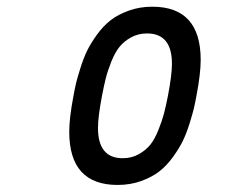

<svg xmlns="http://www.w3.org/2000/svg" viewBox="-20 -1030 707 561"><path d="M425.1 -1010.4Q566.4 -1010.4 566.4 -854.8Q566.4 -815.1 554 -750Q550.1 -728.5 546.5 -713.5Q543 -698.6 533.9 -669.3Q524.7 -640 514.3 -618.5Q503.9 -597 485.4 -571.3Q466.8 -545.6 445.3 -529Q423.8 -512.4 392.3 -501Q360.7 -489.6 323.6 -489.6Q182.3 -489.6 182.3 -645.2Q182.3 -684.9 194.7 -750Q198.6 -771.5 202.1 -786.5Q205.7 -801.4 214.8 -830.7Q224 -860 234.4 -881.5Q244.8 -903 263.3 -928.7Q281.9 -954.4 303.4 -971Q324.9 -987.6 356.4 -999Q388 -1010.4 425.1 -1010.4ZM278 -750Q266.3 -688.8 266.3 -656.2Q266.3 -567.7 338.5 -567.7Q364.6 -567.7 385.4 -579.4Q406.2 -591.1 419.3 -607.4Q432.3 -623.7 443 -650.7Q453.8 -677.7 459.3 -698.9Q464.8 -720.1 470.7 -750Q482.4 -811.2 482.4 -843.8Q482.4 -932.3 409.5 -932.3Q383.5 -932.3 362.6 -920.6Q341.8 -908.9 328.8 -892.6Q315.8 -876.3 305 -849.3Q294.3 -822.3 289.1 -801.4Q283.9 -780.6 278 -750Z"/></svg>

Font: TypoPRO Monoid
Style: Italic
Weight: 400
Width: 4
Italic angle: -11°
Monospace: yes
Version: Version 0.61